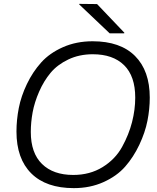

<svg xmlns="http://www.w3.org/2000/svg" viewBox="-20 -957 812 991"><path d="M139 -276Q139 -167 197 -110.5Q255 -54 358 -54Q444 -54 509.5 -94.5Q575 -135 610 -198.5Q645 -262 661.5 -326.5Q678 -391 678 -453Q678 -564 620.5 -620.5Q563 -677 459 -677Q389 -677 332.5 -650Q276 -623 241 -581Q206 -539 182 -484Q158 -429 148.5 -377.5Q139 -326 139 -276ZM65 -278Q65 -338 77 -399.5Q89 -461 119 -523.5Q149 -586 192.5 -634.5Q236 -683 305 -713.5Q374 -744 458 -744Q601 -744 677 -668Q753 -592 753 -453Q753 -394 741 -333.5Q729 -273 699 -209.5Q669 -146 626 -97Q583 -48 514 -17Q445 14 361 14Q218 14 141.5 -62Q65 -138 65 -278ZM389 -934V-937L481 -936L622 -788L621 -785H546Z"/></svg>

Font: Nacelle Light
Style: Italic
Weight: 300
Italic angle: -12°
Designer: Sora Sagano
Foundry: Sora Sagano
Version: Version 1.000;FEAKit 1.0